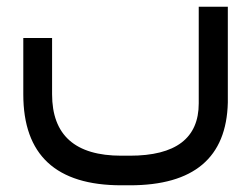

<svg xmlns="http://www.w3.org/2000/svg" viewBox="-20 -328 742 567"><path d="M652.8 -308.1V-25.4Q647 219.2 363.3 219.2H338.4Q48.8 219.2 48.8 -49.3V-215.8H133.8V-49.8Q133.8 131.8 338.4 131.8H363.3Q566.9 131.8 566.9 -22.9V-308.1Z"/></svg>

Font: Shabnam FD-WOL
Style: FD-WOL
Weight: 400
Foundry: DejaVu fonts team - Redesigned by Saber Rastikerdar - Based on Vazir font
Version: Version 5.0.1